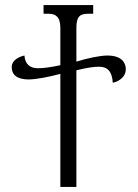

<svg xmlns="http://www.w3.org/2000/svg" viewBox="-20 -734 541 754"><path d="M403 -516C372 -516 322 -505 280 -492V-625C280 -669 294 -680 326 -680H346V-714H151V-680H171C197 -680 217 -669 217 -625V-478C182 -470 149 -466 129 -466C97 -466 78 -483 76 -516C45 -509 26 -492 26 -471C26 -440 47 -422 93 -422C120 -422 174 -432 217 -444V0H280V-458C321 -468 348 -472 369 -472C402 -472 420 -454 423 -409C450 -415 474 -434 474 -461C474 -496 448 -516 403 -516Z"/></svg>

Font: Noto Serif Georgian ExtraCondensed Light
Style: Regular
Weight: 300
Width: 2
Designer: Monotype Design Team, Akaki Razmadze
Foundry: Google LLC
Version: Version 2.003